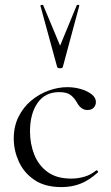

<svg xmlns="http://www.w3.org/2000/svg" viewBox="-20 -750 451 782"><path d="M230.8 12Q162.6 12 119.6 -17.5Q76.6 -47 56.3 -92.6Q36 -138.2 36 -185.2Q36 -235.2 55.4 -274.2Q74.8 -313.2 106.9 -340.1Q139 -367 177.8 -381Q216.6 -395 254.4 -395Q282.6 -395 309.2 -387.3Q335.8 -379.6 353.2 -365.9Q370.6 -352.2 370.6 -334.4Q370.6 -321.4 361.8 -311.7Q353 -302 336.4 -302Q320.2 -302 309.4 -311.8Q298.6 -321.6 292.2 -334.6Q281.2 -353 266.3 -363.9Q251.4 -374.8 221 -374.8Q163.6 -374.8 132.9 -330.6Q102.2 -286.4 102.2 -215Q102.2 -164.2 119.6 -120.3Q137 -76.4 173.8 -49.5Q210.6 -22.6 270 -22.6Q296.8 -22.6 322.9 -30Q349 -37.4 371.6 -55.8Q374.4 -57.8 377.9 -53.8Q381.4 -49.8 378.6 -47.8Q344.4 -16.6 309 -2.3Q273.6 12 230.8 12ZM144.8 -726Q143.8 -729 149.3 -730Q154.8 -731 155.8 -729L224.8 -564L292.8 -729Q294 -731 299.4 -730Q304.8 -729 302.8 -726L235.8 -477Q234.8 -472 224.8 -472Q214.8 -472 212.8 -477Z"/></svg>

Font: Cormorant Light
Style: Regular
Weight: 300
Designer: Christian Thalmann (Catharsis Fonts)
Foundry: Catharsis Fonts
Version: Version 4.000